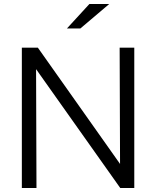

<svg xmlns="http://www.w3.org/2000/svg" viewBox="-20 -938 779 958"><path d="M89 0ZM89 -700H169L579 -120L577 -700H650V0H580L160 -593L162 0H89ZM426 -918H525L381 -796H314Z"/></svg>

Font: Rosa Sans Light
Style: Regular
Weight: 300
Designer: Pentagram / MCKL
Foundry: Pentagram / MCKL
Version: Version 1.005;September 16, 2019;FontCreator 11.5.0.2425 64-